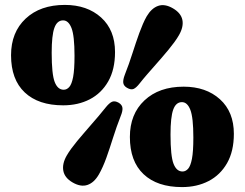

<svg xmlns="http://www.w3.org/2000/svg" viewBox="-20 -740 998 782"><path d="M244 -720Q335 -720 391.8 -668.8Q448.5 -617.5 448.5 -528Q448.5 -457 420.8 -408.5Q393 -360 345.5 -335.5Q298 -311 237.5 -311Q136.5 -311 80.8 -363.5Q25 -416 25 -515Q25 -608.5 84.5 -664.2Q144 -720 244 -720ZM283.5 -513Q283.5 -594.5 271.2 -625.8Q259 -657 237 -657Q212.5 -657 201.5 -626.5Q190.5 -596 190.5 -525Q190.5 -437.5 202.8 -406Q215 -374.5 239.5 -374.5Q252 -374.5 262 -385.5Q272 -396.5 277.8 -426.2Q283.5 -456 283.5 -513ZM549 -400.5Q535 -382.5 524.2 -377.8Q513.5 -373 497 -382.5Q483.5 -390.5 482 -402.8Q480.5 -415 488.5 -436Q497 -457.5 504.8 -479.5Q512.5 -501.5 519.5 -523.2Q526.5 -545 533.5 -565.8Q540.5 -586.5 547.5 -605.8Q554.5 -625 562 -642.2Q569.5 -659.5 577.5 -673.5Q597 -706.5 624 -716Q651 -725.5 684.5 -706Q717 -687 722.8 -659Q728.5 -631 709 -597Q701 -583 690 -568Q679 -553 666 -537.2Q653 -521.5 638.8 -505Q624.5 -488.5 609.2 -471.2Q594 -454 578.8 -436.5Q563.5 -419 549 -400.5ZM410.5 -302.5Q425 -320.5 436.2 -325.5Q447.5 -330.5 463.5 -321.5Q477.5 -313 478.8 -300.2Q480 -287.5 471.5 -267Q463 -245.5 455.2 -223.2Q447.5 -201 440.5 -179.2Q433.5 -157.5 426.8 -136.8Q420 -116 413 -96.8Q406 -77.5 398.5 -60.8Q391 -44 383 -30Q363.5 4 336.2 13.2Q309 22.5 275.5 3Q243.5 -15.5 238 -44Q232.5 -72.5 251.5 -106Q259.5 -120 270.5 -135Q281.5 -150 294.5 -165.8Q307.5 -181.5 321.8 -198Q336 -214.5 351 -231.8Q366 -249 381.2 -266.8Q396.5 -284.5 410.5 -302.5ZM728 -387Q819 -387 875.8 -335.8Q932.5 -284.5 932.5 -195Q932.5 -124 904.8 -75.5Q877 -27 829.5 -2.5Q782 22 721.5 22Q620.5 22 564.8 -30.5Q509 -83 509 -182Q509 -275.5 568.5 -331.2Q628 -387 728 -387ZM767.5 -180Q767.5 -261.5 755.2 -292.8Q743 -324 721 -324Q696.5 -324 685.5 -293.5Q674.5 -263 674.5 -192Q674.5 -104.5 686.8 -73Q699 -41.5 723.5 -41.5Q736 -41.5 746 -52.5Q756 -63.5 761.8 -93.2Q767.5 -123 767.5 -180Z"/></svg>

Font: Fraunces SuperSoft
Style: Regular
Weight: 900
Version: Version 1.000;[b76b70a41]